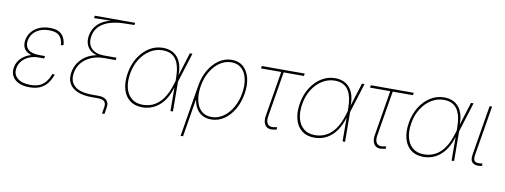

<svg xmlns="http://www.w3.org/2000/svg" viewBox="-71 -1127 4552 1730"><g transform="rotate(10 2205.5 -262.0)"><path d="M210.4 9.8Q149.9 9.8 109.9 -9.8Q69.8 -29.3 52.2 -63Q34.7 -96.7 41.5 -140.1Q47.4 -175.8 66.7 -203.9Q85.9 -231.9 115.5 -251.2Q145 -270.5 182.4 -280.8Q219.7 -291 262.2 -291H300.3L296.9 -269H244.1Q200.2 -269 161.9 -253.2Q123.5 -237.3 97.7 -208Q71.8 -178.7 64.9 -138.2Q55.7 -82.5 95.9 -47.6Q136.2 -12.7 213.9 -12.7Q266.6 -12.7 301 -28.8Q335.4 -44.9 357.4 -74.5Q379.4 -104 394.5 -144.5L416 -141.1Q399.9 -96.2 374.3 -62Q348.6 -27.8 308.6 -9Q268.6 9.8 210.4 9.8ZM258.3 -269Q214.4 -269 182.1 -277.8Q149.9 -286.6 130.1 -303.5Q110.4 -320.3 102.8 -345.2Q95.2 -370.1 100.1 -402.3Q107.9 -446.8 135 -479.7Q162.1 -512.7 204.8 -531Q247.6 -549.3 302.2 -549.3Q350.1 -549.3 380.9 -534.2Q411.6 -519 428 -489.7Q444.3 -460.4 447.8 -417.5L424.8 -412.1Q420.4 -471.2 390.6 -499Q360.8 -526.9 298.8 -526.9Q226.6 -526.9 180.2 -493.7Q133.8 -460.4 123 -404.3Q114.3 -350.6 145.8 -321Q177.2 -291.5 247.6 -291.5H300.3L296.9 -269Z M896 128.9 906.2 68.4Q910.2 45.9 903.8 30.8Q897.5 15.6 880.9 7.8Q864.3 0 836.4 0H778.3Q700.7 0 648.2 -22.2Q595.7 -44.4 572.8 -86.7Q549.8 -128.9 559.6 -188.5Q566.4 -229 585.4 -262.5Q604.5 -295.9 633.1 -321Q661.6 -346.2 697.5 -361.8Q733.4 -377.4 773.9 -382.3L772.9 -377Q743.2 -381.8 719.5 -395.3Q695.8 -408.7 679.9 -429.9Q664.1 -451.2 658 -479.2Q651.9 -507.3 657.7 -541.5Q665 -585 687.7 -618.4Q710.4 -651.9 746.8 -674.6Q783.2 -697.3 830.1 -708.5L675.8 -705.1L679.7 -727.5H1048.8L1045.4 -707L954.6 -705.1Q834 -702.6 763.4 -660.2Q692.9 -617.7 680.2 -539.1Q668.5 -469.7 707.5 -429.2Q746.6 -388.7 824.7 -388.7H937.5L933.6 -366.2H827.6Q763.7 -366.2 711.4 -344.2Q659.2 -322.3 625.2 -282.2Q591.3 -242.2 582.5 -188.5Q569.3 -108.9 618.9 -65.7Q668.5 -22.5 778.3 -22.5H836.4Q886.2 -22.5 911.1 1.2Q936 24.9 928.7 68.4L918.5 128.9Z M1242.7 11.2Q1172.9 11.2 1127.4 -24.2Q1082 -59.6 1064.7 -123.3Q1047.4 -187 1061 -270Q1074.7 -351.6 1114.3 -414.6Q1153.8 -477.5 1211.2 -513.4Q1268.6 -549.3 1335.4 -549.3Q1379.9 -549.3 1414.1 -534.4Q1448.2 -519.5 1471.2 -491Q1494.1 -462.4 1505.4 -421.6Q1516.6 -380.9 1515.1 -328.6H1521L1520.5 -272.9L1522.5 0H1499.5L1498 -301.3Q1497.6 -357.4 1488 -399.7Q1478.5 -441.9 1458.7 -470.2Q1439 -498.5 1408.7 -512.7Q1378.4 -526.9 1335.9 -526.9Q1275.9 -526.9 1222.7 -493.9Q1169.4 -460.9 1132.8 -403.1Q1096.2 -345.2 1083.5 -270Q1070.8 -193.4 1085.9 -135.3Q1101.1 -77.1 1140.9 -44.7Q1180.7 -12.2 1242.7 -12.2Q1279.3 -12.2 1314.5 -23.2Q1349.6 -34.2 1381.3 -60.3Q1413.1 -86.4 1439.9 -129.6Q1466.8 -172.9 1486.3 -236.8L1581.5 -542.5H1605L1520 -270L1502.9 -213.4H1497.1Q1478 -150.9 1450.2 -107.9Q1422.4 -64.9 1388.4 -38.6Q1354.5 -12.2 1317.4 -0.5Q1280.3 11.2 1242.7 11.2Z M1628.4 204.1 1707 -270Q1720.2 -350.6 1757.3 -413.8Q1794.4 -477.1 1848.4 -513.7Q1902.3 -550.3 1965.8 -550.3Q2029.8 -550.3 2071 -513.7Q2112.3 -477.1 2128.2 -413.6Q2144 -350.1 2130.9 -270Q2117.7 -189.5 2081.1 -125.7Q2044.4 -62 1990.7 -25.4Q1937 11.2 1872.6 11.2Q1828.1 11.2 1793.9 -6.8Q1759.8 -24.9 1738.3 -58.3Q1716.8 -91.8 1710 -136.7H1707L1650.9 204.1ZM1872.6 -11.2Q1930.2 -11.2 1979.2 -45.2Q2028.3 -79.1 2062.3 -137.7Q2096.2 -196.3 2108.4 -270Q2120.6 -343.8 2107.9 -402.1Q2095.2 -460.4 2059.3 -494.1Q2023.4 -527.8 1965.8 -527.8Q1908.2 -527.8 1859.1 -494.1Q1810.1 -460.4 1775.9 -402.1Q1741.7 -343.8 1729.5 -270Q1717.3 -196.3 1729.7 -137.7Q1742.2 -79.1 1778.3 -45.2Q1814.5 -11.2 1872.6 -11.2Z M2450.7 2Q2395 13.7 2369.4 -17.1Q2343.8 -47.9 2352.5 -103.5L2421.4 -520H2236.3L2240.2 -542.5H2632.8L2628.9 -520H2443.8L2375 -103.5Q2367.7 -55.7 2387.7 -33Q2407.7 -10.3 2451.2 -20Q2455.6 -20.5 2460.7 -21.7Q2465.8 -22.9 2470.7 -23.9L2471.7 -2Q2466.3 -1 2461.2 0.2Q2456.1 1.5 2450.7 2Z M2817.4 11.2Q2747.6 11.2 2702.1 -24.2Q2656.7 -59.6 2639.4 -123.3Q2622.1 -187 2635.7 -270Q2649.4 -351.6 2689 -414.6Q2728.5 -477.5 2785.9 -513.4Q2843.3 -549.3 2910.2 -549.3Q2954.6 -549.3 2988.8 -534.4Q3022.9 -519.5 3045.9 -491Q3068.8 -462.4 3080.1 -421.6Q3091.3 -380.9 3089.8 -328.6H3095.7L3095.2 -272.9L3097.2 0H3074.2L3072.8 -301.3Q3072.3 -357.4 3062.7 -399.7Q3053.2 -441.9 3033.4 -470.2Q3013.7 -498.5 2983.4 -512.7Q2953.1 -526.9 2910.6 -526.9Q2850.6 -526.9 2797.4 -493.9Q2744.1 -460.9 2707.5 -403.1Q2670.9 -345.2 2658.2 -270Q2645.5 -193.4 2660.6 -135.3Q2675.8 -77.1 2715.6 -44.7Q2755.4 -12.2 2817.4 -12.2Q2854 -12.2 2889.2 -23.2Q2924.3 -34.2 2956.1 -60.3Q2987.8 -86.4 3014.6 -129.6Q3041.5 -172.9 3061 -236.8L3156.2 -542.5H3179.7L3094.7 -270L3077.6 -213.4H3071.8Q3052.7 -150.9 3024.9 -107.9Q2997.1 -64.9 2963.1 -38.6Q2929.2 -12.2 2892.1 -0.5Q2855 11.2 2817.4 11.2Z M3448.2 2Q3392.6 13.7 3366.9 -17.1Q3341.3 -47.9 3350.1 -103.5L3418.9 -520H3233.9L3237.8 -542.5H3630.4L3626.5 -520H3441.4L3372.6 -103.5Q3365.2 -55.7 3385.3 -33Q3405.3 -10.3 3448.7 -20Q3453.1 -20.5 3458.3 -21.7Q3463.4 -22.9 3468.3 -23.9L3469.2 -2Q3463.9 -1 3458.7 0.2Q3453.6 1.5 3448.2 2Z M3814.9 11.2Q3745.1 11.2 3699.7 -24.2Q3654.3 -59.6 3637 -123.3Q3619.6 -187 3633.3 -270Q3647 -351.6 3686.5 -414.6Q3726.1 -477.5 3783.4 -513.4Q3840.8 -549.3 3907.7 -549.3Q3952.1 -549.3 3986.3 -534.4Q4020.5 -519.5 4043.5 -491Q4066.4 -462.4 4077.6 -421.6Q4088.9 -380.9 4087.4 -328.6H4093.3L4092.8 -272.9L4094.7 0H4071.8L4070.3 -301.3Q4069.8 -357.4 4060.3 -399.7Q4050.8 -441.9 4031 -470.2Q4011.2 -498.5 3981 -512.7Q3950.7 -526.9 3908.2 -526.9Q3848.1 -526.9 3794.9 -493.9Q3741.7 -460.9 3705.1 -403.1Q3668.5 -345.2 3655.8 -270Q3643.1 -193.4 3658.2 -135.3Q3673.3 -77.1 3713.1 -44.7Q3752.9 -12.2 3814.9 -12.2Q3851.6 -12.2 3886.7 -23.2Q3921.9 -34.2 3953.6 -60.3Q3985.4 -86.4 4012.2 -129.6Q4039.1 -172.9 4058.6 -236.8L4153.8 -542.5H4177.2L4092.3 -270L4075.2 -213.4H4069.3Q4050.3 -150.9 4022.5 -107.9Q3994.6 -64.9 3960.7 -38.6Q3926.8 -12.2 3889.6 -0.5Q3852.5 11.2 3814.9 11.2Z M4342.3 1Q4293 10.3 4266.4 -10Q4239.7 -30.3 4248.5 -85.4L4324.2 -542.5H4346.7L4271 -85.4Q4263.7 -39.1 4284.7 -26.4Q4305.7 -13.7 4344.7 -22Q4348.1 -22.9 4347.4 -22.7Q4346.7 -22.5 4349.6 -22.9L4351.1 -1.5Q4349.1 -1 4346.9 -0.5Q4344.7 0 4342.3 1Z"/></g></svg>

Font: Inter 16pt Thin
Style: Italic
Weight: 250
Italic angle: -9.3988°
Version: Version 4.001;git-66647c0bb